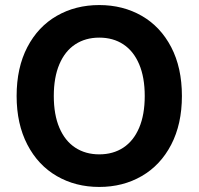

<svg xmlns="http://www.w3.org/2000/svg" viewBox="-20 -737 793 767"><path d="M376.5 9.8Q281.9 9.8 206.9 -33.6Q132 -76.9 89.2 -159.4Q46.4 -241.9 46.4 -353.5Q46.4 -466.6 89.2 -548.7Q132 -630.7 206.9 -673.7Q281.9 -716.8 376.5 -716.8Q471.2 -716.8 546.2 -673.7Q621.1 -630.7 663.9 -548.7Q706.7 -466.6 706.7 -353.5Q706.7 -241.4 663.9 -159.1Q621.1 -76.9 546.2 -33.6Q471.2 9.8 376.5 9.8ZM376.5 -586.7Q321.5 -586.7 280.5 -559.8Q239.5 -532.9 217.2 -480.4Q194.9 -428 194.9 -353.5Q194.9 -279 217.2 -226.6Q239.5 -174.2 280.5 -147.3Q321.5 -120.4 376.5 -120.4Q432 -120.4 472.8 -147.3Q513.6 -174.2 535.9 -226.6Q558.2 -279 558.2 -353.5Q558.2 -428 535.9 -480.4Q513.6 -532.9 472.8 -559.8Q432 -586.7 376.5 -586.7Z"/></svg>

Font: Pretendard JP Variable
Style: Regular
Weight: 400
Designer: Base glyphs from Inter by Rasmus Andersson; Hangul glyphs from Noto Sans CJK(Source Han Sans) by Jang Soo-young and Kang
Foundry: Kil Hyung-jin
Version: Version 1.307;Glyphs 3.2 (3192)